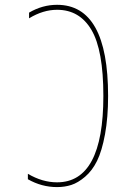

<svg xmlns="http://www.w3.org/2000/svg" viewBox="-20 -760 540 790"><path d="M214.8 -9.8Q405.3 -9.8 405.3 -365.2Q405.3 -553.7 356.4 -636.7Q307.6 -719.7 214.8 -719.7Q157.2 -719.7 99.6 -684.6V-708Q154.3 -740.2 214.8 -740.2Q424.8 -740.2 424.8 -365.2Q424.8 -276.4 412.1 -207.5Q399.4 -138.7 379.4 -98.1Q359.4 -57.6 330.1 -32.7Q300.8 -7.8 273.4 1Q246.1 9.8 214.8 9.8Q151.4 9.8 94.7 -22.5V-44.9Q154.3 -9.8 214.8 -9.8Z"/></svg>

Font: Mgen+ 1mn thin
Style: Regular
Weight: 100
Designer: [Source Han Sans]
Ryoko NISHIZUKA  (kana & ideographs); Paul D. Hunt (Latin, Greek & Cyrillic); Wenlong ZHANG  (bopomofo
Version: Version 1.059.20150602